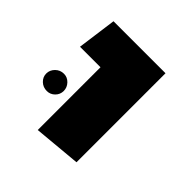

<svg xmlns="http://www.w3.org/2000/svg" viewBox="-112 -654 543 543"><g transform="rotate(45 159.5 -382.5)"><path d="M111 -198V-449H29L45 -567H253V-211ZM51 -294Q36 -294 25.5 -304Q15 -314 15 -328Q15 -342 25.5 -352.5Q36 -363 51 -363Q65 -363 75 -352.5Q85 -342 85 -328Q85 -314 75 -304Q65 -294 51 -294Z"/></g></svg>

Font: FiraGO SemiBold
Style: Regular
Weight: 600
Designer: bBox Type
Foundry: bBox Type GmbH
Version: Version 1.001;PS 001.001;hotconv 1.0.88;makeotf.lib2.5.64775